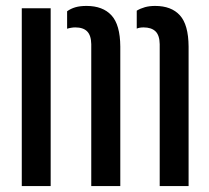

<svg xmlns="http://www.w3.org/2000/svg" viewBox="-20 -628 707 648"><path d="M53.5 0V-600H151V0ZM519 0V-479Q518.5 -509 504.8 -522.2Q491 -535.5 464.5 -535.5Q451 -535.5 441.5 -531.5V-592Q454 -599.5 469.2 -603.8Q484.5 -608 503.5 -608Q558.5 -608 587.2 -576.2Q616 -544.5 616.5 -471V0ZM288 0V-479Q287.5 -508.5 274.2 -522Q261 -535.5 234 -535.5Q227 -535.5 219.8 -534.2Q212.5 -533 206.5 -531V-590Q219 -599 234.5 -603.5Q250 -608 272 -608Q327 -608 356.2 -576.2Q385.5 -544.5 386 -471V0Z"/></svg>

Font: Big Shoulders Stencil Text Thin SemiBold
Style: Regular
Weight: 600
Version: Version 2.001